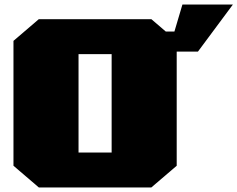

<svg xmlns="http://www.w3.org/2000/svg" viewBox="-20 -821 1040 841"><path d="M150 0 39 -95V-642L150 -737H643L706 -683H744L779 -801H1000L847 -595H754V-95L643 0ZM324 -153H469V-584H324Z"/></svg>

Font: Tomorrow ExtraBold
Style: Regular
Weight: 800
Designer: Tony de Marco, Monica Rizzolli
Foundry: Just in Type
Version: Version 2.002